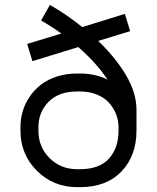

<svg xmlns="http://www.w3.org/2000/svg" viewBox="-20 -751 640 783"><path d="M463.4 -218.3V-232.9Q463.4 -258.8 453.9 -283.9Q444.3 -309.1 426 -330.3Q407.7 -351.6 376.7 -364.7Q345.7 -377.9 306.6 -377.9H294.4Q219.2 -377.9 178 -335.7Q136.7 -293.5 136.7 -232.9V-218.3Q136.7 -150.9 182.4 -106Q228 -61 294.4 -61H306.6Q385.7 -61 424.6 -104.5Q463.4 -147.9 463.4 -218.3ZM294.4 -451.2H306.6Q368.7 -451.2 418.5 -426.3Q376 -491.7 299.3 -559.1L112.3 -501.5L90.8 -571.8L230 -614.3Q189 -644 147.5 -667.5L183.6 -731Q252 -691.9 315.4 -640.6L489.3 -694.3L510.7 -624L380.4 -584Q451.2 -516.6 493.9 -444.3Q536.6 -372.1 536.6 -302.7V-218.3Q536.6 -115.7 475.3 -51.8Q414.1 12.2 306.6 12.2H294.4Q197.8 12.2 130.6 -54.4Q63.5 -121.1 63.5 -218.3V-232.9Q63.5 -266.1 72.8 -297.6Q82 -329.1 101.1 -356.9Q120.1 -384.8 147.2 -405.8Q174.3 -426.8 212.2 -439Q250 -451.2 294.4 -451.2Z"/></svg>

Font: Anka/Coder
Style: Regular
Weight: 400
Monospace: yes
Version: Version 001.100